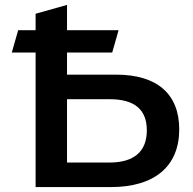

<svg xmlns="http://www.w3.org/2000/svg" viewBox="-20 -762 785 782"><path d="M253 -458V-548H437L463 -639H253V-742L125 -706V-639H54L28 -548H125V0H431C610 0 710 -85 710 -235C710 -380 619 -458 453 -458ZM253 -100V-358H426C528 -358 578 -316 578 -231C578 -145 526 -100 426 -100Z"/></svg>

Font: Talent
Style: Bold
Weight: 600
Designer: Mike Powis
Version: Version 1.001;hotconv 1.0.109;makeotfexe 2.5.65596